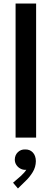

<svg xmlns="http://www.w3.org/2000/svg" viewBox="-20 -772 291 1077"><path d="M67.4 -752H182.6V0H67.4ZM53.2 252.9 96.2 215.8Q118.2 195.8 127.4 180.2Q125.5 180.7 120.6 180.7Q106.9 180.7 93.5 173.3Q80.1 166 71.5 152.8Q63 139.6 63 123Q63.5 97.7 80.3 81.5Q97.2 65.4 120.6 66.4Q147 65.4 163.8 83Q180.7 100.6 181.2 131.8Q180.7 165.5 163.6 193.4Q146.5 221.2 125.5 241.2L80.6 285.2Z"/></svg>

Font: Reddit Sans Chocolate SemiBold
Style: Regular
Weight: 600
Designer: Stephen Hutchings
Foundry: Reddit
Version: Version 1.011